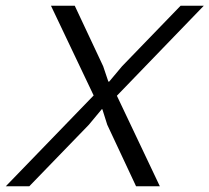

<svg xmlns="http://www.w3.org/2000/svg" viewBox="-70 -650 731 670"><path d="M337.9 -315.9 487.8 0H404.8L304.2 -214.8L287.1 -269H285.2L240.2 -214.8L32.2 0H-49.8L256.8 -316.9L107.9 -629.9H190.9L290 -418.9L308.1 -365.2H311L356 -418.9L560.1 -629.9H641.1Z"/></svg>

Font: Sinkin Sans 300 Light Italic
Style: Regular
Weight: 300
Italic angle: -112°
Designer: Keith Bates
Foundry: K-Type
Version: Sinkin Sans (version 1.0)  by Keith Bates   •   © 2014   www